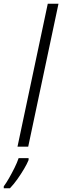

<svg xmlns="http://www.w3.org/2000/svg" viewBox="-65 -780 331 1021"><path d="M28 0 189 -760H246L85 0ZM-45 211Q-31 192 -16.5 166.5Q-2 141 12 113Q26 85 34 61H87V71Q79 91 63 118Q47 145 28 172Q9 199 -12 221H-45Z"/></svg>

Font: Noto Sans Display Light
Style: Italic
Weight: 300
Italic angle: -12°
Designer: Monotype Design Team
Foundry: Monotype Imaging Inc.
Version: Version 2.003